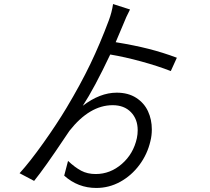

<svg xmlns="http://www.w3.org/2000/svg" viewBox="-20 -862 1040 951"><path d="M732 -221Q732 -190 725 -163Q710 -98 670.5 -45Q631 8 575.5 38.5Q520 69 457 69Q366 69 298 8L317 -65Q351 -33 382 -16.5Q413 0 454 0Q526 0 583.5 -50Q641 -100 658 -178Q662 -197 662 -217Q662 -272 628.5 -306.5Q595 -341 538 -341Q424 -341 324 -214L301 -180Q201 -30 149 34L77 -4Q128 -60 194.5 -153.5Q261 -247 309 -327Q379 -444 427.5 -545Q476 -646 519 -761Q534 -801 540 -842L624 -815Q605 -779 589 -738L553 -653Q645 -638 716 -620Q787 -602 856 -576L826 -510Q762 -535 680 -557.5Q598 -580 526 -592Q447 -425 390 -338Q475 -403 558 -403Q615 -403 654.5 -377.5Q694 -352 713 -311Q732 -270 732 -221Z"/></svg>

Font: Sinter Normal
Style: Regular
Weight: 350
Foundry: Adobe & rsms
Version: Version 1.000